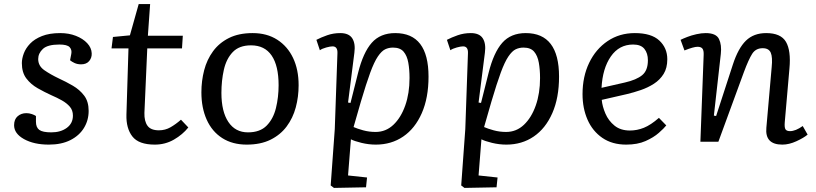

<svg xmlns="http://www.w3.org/2000/svg" viewBox="-20 -694 3995 940"><path d="M231 -46Q277 -46 307 -68Q337 -90 337 -128Q337 -154 322 -171.5Q307 -189 283 -202.5Q259 -216 231 -228Q198 -243 164.5 -262Q131 -281 109 -310Q87 -339 87 -385Q87 -407 96.5 -432.5Q106 -458 127.5 -480.5Q149 -503 185.5 -517.5Q222 -532 275 -532Q317 -532 351.5 -518.5Q386 -505 407 -482.5Q428 -460 429 -433Q430 -411 416.5 -395Q403 -379 377 -379Q359 -379 345 -385.5Q331 -392 323 -399L329 -430Q333 -450 321 -463Q309 -476 271 -476Q213 -476 190 -454.5Q167 -433 167 -405Q167 -371 197.5 -350Q228 -329 268 -310Q303 -294 336.5 -274.5Q370 -255 392 -226Q414 -197 414 -151Q414 -105 391 -67.5Q368 -30 324.5 -8Q281 14 219 14Q146 14 97.5 -13Q49 -40 49 -81Q49 -110 66.5 -125Q84 -140 109 -140Q123 -140 136 -135.5Q149 -131 156 -126V-98Q156 -70 172.5 -58Q189 -46 231 -46Z M533 -513 616 -521 659 -674H715L704 -519H875L871 -457H701L687 -141Q686 -101 702 -78.5Q718 -56 758 -56Q789 -56 815 -71Q841 -86 866 -108L902 -70Q874 -35 831.5 -10.5Q789 14 738 14Q659 14 628 -26Q597 -66 599 -133L609 -457H526Z M1188 14Q1118 14 1068 -18Q1018 -50 992 -108Q966 -166 966 -242Q966 -298 979.5 -350Q993 -402 1023 -443Q1053 -484 1101 -508Q1149 -532 1217 -532Q1287 -532 1337.5 -499.5Q1388 -467 1415 -410Q1442 -353 1442 -277Q1442 -220 1428 -168Q1414 -116 1383.5 -75Q1353 -34 1304.5 -10Q1256 14 1188 14ZM1194 -46Q1253 -46 1285.5 -79Q1318 -112 1331 -165Q1344 -218 1344 -277Q1344 -372 1310 -422Q1276 -472 1209 -472Q1151 -472 1119.5 -439Q1088 -406 1076 -352.5Q1064 -299 1064 -239Q1064 -148 1098 -97Q1132 -46 1194 -46Z M1632 -432Q1634 -467 1608 -467Q1597 -467 1577 -461.5Q1557 -456 1546 -448L1529 -499Q1552 -511 1582 -521.5Q1612 -532 1646 -532Q1688 -532 1704.5 -506.5Q1721 -481 1715 -436L1684 -192L1696 -190L1733 -337Q1758 -437 1800 -484.5Q1842 -532 1915 -532Q2078 -532 2078 -319Q2078 -215 2045 -140Q2012 -65 1954 -25.5Q1896 14 1820 14Q1785 14 1750 5.5Q1715 -3 1698 -12L1684 165L1777 175L1772 223L1615 226L1599 214L1619 -62ZM1904 -461Q1883 -461 1865.5 -452.5Q1848 -444 1830 -417.5Q1812 -391 1792.5 -338Q1773 -285 1747 -197L1711 -72Q1729 -64 1758 -56Q1787 -48 1819 -48Q1869 -48 1906 -83Q1943 -118 1964 -177.5Q1985 -237 1985 -312Q1985 -353 1979 -387Q1973 -421 1956 -441Q1939 -461 1904 -461Z M2271 -432Q2273 -467 2247 -467Q2236 -467 2216 -461.5Q2196 -456 2185 -448L2168 -499Q2191 -511 2221 -521.5Q2251 -532 2285 -532Q2327 -532 2343.5 -506.5Q2360 -481 2354 -436L2323 -192L2335 -190L2372 -337Q2397 -437 2439 -484.5Q2481 -532 2554 -532Q2717 -532 2717 -319Q2717 -215 2684 -140Q2651 -65 2593 -25.5Q2535 14 2459 14Q2424 14 2389 5.5Q2354 -3 2337 -12L2323 165L2416 175L2411 223L2254 226L2238 214L2258 -62ZM2543 -461Q2522 -461 2504.5 -452.5Q2487 -444 2469 -417.5Q2451 -391 2431.5 -338Q2412 -285 2386 -197L2350 -72Q2368 -64 2397 -56Q2426 -48 2458 -48Q2508 -48 2545 -83Q2582 -118 2603 -177.5Q2624 -237 2624 -312Q2624 -353 2618 -387Q2612 -421 2595 -441Q2578 -461 2543 -461Z M3088 -532Q3169 -532 3208 -495.5Q3247 -459 3247 -404Q3247 -361 3229 -332Q3211 -303 3181.5 -284Q3152 -265 3117 -253Q3082 -241 3048 -233L2926 -205Q2929 -173 2944 -138Q2959 -103 2988.5 -79Q3018 -55 3064 -55Q3099 -55 3132.5 -68.5Q3166 -82 3206 -117L3242 -80Q3231 -66 3205.5 -43.5Q3180 -21 3140.5 -3.5Q3101 14 3046 14Q2977 14 2929 -19Q2881 -52 2856.5 -108Q2832 -164 2832 -233Q2832 -319 2864.5 -386.5Q2897 -454 2955 -493Q3013 -532 3088 -532ZM3152 -399Q3152 -433 3135 -454.5Q3118 -476 3080 -476Q3011 -476 2970.5 -417.5Q2930 -359 2925 -264L3039 -290Q3096 -303 3124 -326Q3152 -349 3152 -399Z M3934 -35Q3915 -19 3879 -2.5Q3843 14 3810 14Q3724 14 3732 -69L3758 -365Q3763 -414 3753.5 -436Q3744 -458 3714 -458Q3680 -458 3662.5 -430.5Q3645 -403 3622 -341L3497 0H3409L3425 -425Q3426 -447 3419 -456Q3412 -465 3395 -465Q3376 -465 3331 -447L3312 -499Q3324 -505 3344.5 -513Q3365 -521 3389.5 -526.5Q3414 -532 3435 -532Q3486 -532 3500 -503Q3514 -474 3509 -430L3475 -128L3486 -126L3568 -378Q3594 -458 3632 -495Q3670 -532 3731 -532Q3803 -532 3828 -489Q3853 -446 3845 -359L3822 -95Q3820 -70 3825.5 -61Q3831 -52 3848 -52Q3875 -52 3910 -77Z"/></svg>

Font: Literata 7pt
Style: Italic
Weight: 400
Italic angle: -2°
Designer: Latin by Veronika Burian and Jose Scaglione. Greek by Irene Vlachou. Cyrillic by Vera Evstafieva
Foundry: TypeTogether
Version: Version 3.002